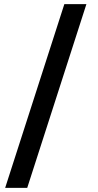

<svg xmlns="http://www.w3.org/2000/svg" viewBox="-20 -760 477 931"><path d="M112 151 399 -740H292L5 151Z"/></svg>

Font: IBM Plex Thai Looped SemiBold
Style: Regular
Weight: 600
Designer: Mike Abbink, Paul van der Laan, Pieter van Rosmalen, Ben Mitchell, Mark Frömberg
Foundry: Bold Monday
Version: Version 1.0